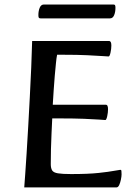

<svg xmlns="http://www.w3.org/2000/svg" viewBox="-20 -818 592 838"><path d="M85.8 0Q87.2 -16.5 89.9 -55.3Q92.6 -94 96.1 -147.9Q99.6 -201.9 103.1 -265.1Q106.6 -328.4 110.1 -394.3Q113.6 -460.2 116.3 -523.4Q119 -586.5 120.3 -639H456Q461.1 -639 463.6 -634.1Q466 -629.1 466 -619.1Q466 -604.7 462.3 -588.1Q458.7 -571.6 454.1 -571.6Q452.2 -571.6 427.7 -573.2Q403.3 -574.9 360.6 -577Q318 -579 259.4 -579H229.2Q226.5 -566.1 224.2 -542.1Q221.8 -518.2 219.1 -488.2Q216.5 -458.3 214.4 -425.7Q212.4 -393.1 210.3 -360.9H441.6Q446.7 -360.9 449.1 -356.1Q451.5 -351.3 451.5 -341.3Q451.5 -326.9 447.9 -310.5Q444.2 -294.1 439.7 -294.1Q437.1 -294.1 413.4 -296Q389.8 -297.8 346.8 -299.5Q303.9 -301.2 242.4 -301.2H208Q206.6 -270.3 204.9 -235.4Q203.2 -200.5 202.4 -166.3Q201.6 -132.1 201.6 -101.8Q201.6 -84 207.6 -74.3Q213.6 -64.6 233 -61.5Q252.3 -58.3 290.3 -58.3Q364.9 -58.3 410.3 -63.2Q455.7 -68.1 478.5 -72.5Q501.4 -76.8 505 -76.8Q509.3 -76.8 509.9 -72.1Q510.6 -67.3 510.6 -57Q510.6 -48 507.7 -34.2Q504.9 -20.5 500.2 -10.2Q495.4 0 488 0ZM157.1 -737.8Q152.1 -737.8 149.8 -740.2Q147.5 -742.7 147.5 -752.1Q147.5 -770.1 153.3 -784.2Q159.1 -798.3 171.5 -798.3H474.3Q479.6 -798.3 481.7 -795.9Q483.9 -793.5 483.9 -784.1Q483.9 -765.4 478.1 -751.6Q472.3 -737.8 460 -737.8Z"/></svg>

Font: Briem Hand Thin
Style: Regular
Weight: 100
Designer: Gunnlaugur SE Briem, Eben Sorkin
Foundry: Sorkin Type Co.
Version: Version 1.003